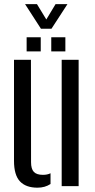

<svg xmlns="http://www.w3.org/2000/svg" viewBox="-20 -884 450 912"><path d="M46.5 -120V-600H127L127.5 -113.5Q127.5 -81.5 140.8 -67.5Q154 -53.5 184 -53.5Q205 -53.5 220 -61V-10Q193.5 7.5 158 7.5Q103 7.5 74.8 -22.5Q46.5 -52.5 46.5 -120ZM273 0V-600H353.5V0ZM223.5 -640V-707H290.5V-640ZM106.5 -640V-707H173.5V-640ZM174.5 -747.5 99 -864.5H155.5L200 -791.5L244 -864.5H300.5L224.5 -747.5Z"/></svg>

Font: Big Shoulders Stencil Text
Style: Regular
Weight: 400
Designer: Patric King
Foundry: XO Type Co
Version: Version 1.000